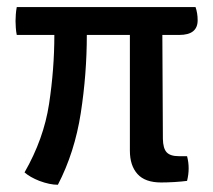

<svg xmlns="http://www.w3.org/2000/svg" viewBox="-20 -513 604 544"><path d="M27.5 -414Q25.5 -424 24.8 -434.2Q24 -444.5 24 -453.5Q24 -462 24.8 -472.2Q25.5 -482.5 27.5 -493H534Q540 -476 540 -455.5Q540 -414 488 -414H440L441.5 -119.5Q442 -92.5 452.2 -81.5Q462.5 -70.5 486.5 -70.5H510Q514.5 -53.5 514.5 -36Q514.5 -18.5 510 -0.5Q495 1.5 474 2.8Q453 4 436.5 4Q391 4 369.5 -20Q348 -44 348 -86V-414H226Q226 -303.5 208.8 -192.2Q191.5 -81 144 10.5Q121 10.5 91.5 -0.5Q65 -11 49.5 -24.5Q104 -119.5 119 -218.5Q134 -317.5 134 -414Z"/></svg>

Font: Signika Negative SC
Style: Regular
Weight: 400
Designer: Anna Giedryś
Foundry: Anna Giedryś
Version: Version 2.000; ttfautohint (v1.8.3) -l 8 -r 50 -G 200 -x 9 -